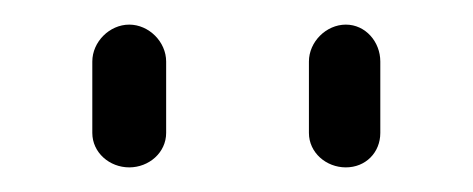

<svg xmlns="http://www.w3.org/2000/svg" viewBox="-20 -780 384 156"><path d="M85 -760C69 -760 55 -746 55 -730V-672C55 -656 69 -644 85 -644C101 -644 115 -656 115 -672V-730C115 -746 101 -760 85 -760ZM261 -760C245 -760 231 -746 231 -730V-672C231 -656 245 -644 261 -644C277 -644 289 -656 289 -672V-730C289 -746 277 -760 261 -760Z"/></svg>

Font: bauhaus_2017
Style: _regular
Weight: 400
Version: Version 1.0